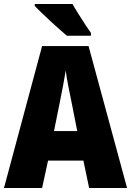

<svg xmlns="http://www.w3.org/2000/svg" viewBox="-20 -998 660 967"><path d="M429 -51 400 -189H222L192 -51H0L192 -766H426L620 -51ZM340 -485Q332 -522 323.5 -566.5Q315 -611 311 -643Q306 -612 298 -568.5Q290 -525 282 -487L252 -338H369ZM345 -978Q356 -958 374 -929.5Q392 -901 409.5 -874Q427 -847 438 -832V-818H317Q303 -830 280.5 -849.5Q258 -869 233.5 -892Q209 -915 188 -935Q167 -955 155 -968V-978Z"/></svg>

Font: Noto Sans Tamil UI Condensed Black
Style: Regular
Weight: 900
Width: 3
Designer: Jelle Bosma - Monotype Design Team
Foundry: Monotype Imaging Inc.
Version: Version 2.004; ttfautohint (v1.8.4.7-5d5b)